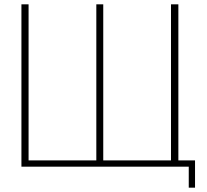

<svg xmlns="http://www.w3.org/2000/svg" viewBox="-20 -770 956 887"><path d="M852 0H79V-750H112V-29H425V-750H457V-29H770V-750H804V-29H881V97H852Z"/></svg>

Font: Poiret One
Style: Regular
Weight: 400
Designer: Denis Masharov (denis.masharov@gmail.com), Cyreal (Charset Expansion)
Foundry: Denis Masharov
Version: Version 1.101